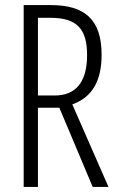

<svg xmlns="http://www.w3.org/2000/svg" viewBox="-20 -734 462 754"><path d="M180 -714H73V0H129V-311H213L344 0H406L264 -324C342 -352 379 -416 379 -519C379 -658 312 -714 180 -714ZM179 -664C281 -664 322 -621 322 -518C322 -407 274 -359 195 -359H129V-664Z"/></svg>

Font: Noto Sans Display Condensed Light
Style: Regular
Weight: 300
Width: 3
Designer: Monotype Design Team
Foundry: Monotype Imaging Inc.
Version: Version 1.900